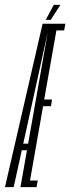

<svg xmlns="http://www.w3.org/2000/svg" viewBox="-60 -773 290 793"><path d="M-39.5 0H-3.5L140.5 -654.5L145 -675H116ZM13 -152.5H65L69.5 -179.5H20.5ZM24.5 0H91L96 -27.5H64L118 -334.5H150.5L155 -362H122.5L173 -647.5H205L210 -675H143.5ZM129 -691H149.5L189.5 -753H162Z"/></svg>

Font: Anybody UltraCondensed ExtraLight
Style: Italic
Weight: 250
Width: 1
Italic angle: -10°
Version: Version 1.113;gftools[0.9.25]